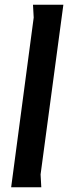

<svg xmlns="http://www.w3.org/2000/svg" viewBox="-20 -789 287 809"><path d="M247 -769 151 -54 154 0H27L122 -715L119 -769Z"/></svg>

Font: Rosario
Style: Bold Italic
Weight: 700
Italic angle: -8.05°
Designer: Hector Gatti
Foundry: Omnibus Type
Version: Version 1.101; ttfautohint (v1.8.1.43-b0c9)